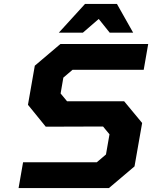

<svg xmlns="http://www.w3.org/2000/svg" viewBox="-20 -962 778 982"><path d="M281 -795 415 -942H578L661 -795H541L485 -865L404 -795ZM75 0 98 -132H475L522 -172L540 -275L507 -315L214 -314L123 -426L158 -626L289 -737H738L715 -605H351L304 -565L290 -484L323 -444H615L707 -333L668 -111L537 0Z"/></svg>

Font: Tomorrow SemiBold
Style: Italic
Weight: 600
Italic angle: -10°
Designer: Tony de Marco, Monica Rizzolli
Foundry: Just in Type
Version: Version 2.002